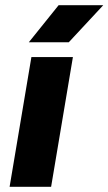

<svg xmlns="http://www.w3.org/2000/svg" viewBox="-20 -720 418 740"><path d="M101 -500H261L177 0H17ZM206 -700H378L245 -557H91Z"/></svg>

Font: Oak Sans ExtraBold
Style: Italic
Weight: 800
Italic angle: -9.49998°
Foundry: Erik Kennedy, Walven
Version: Version 1.000